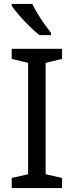

<svg xmlns="http://www.w3.org/2000/svg" viewBox="-20 -964 379 984"><path d="M298 0H40V-52L124 -71V-642L40 -662V-714H298V-662L214 -642V-71L298 -52ZM145 -944Q156 -922 172.5 -894.5Q189 -867 207.5 -841Q226 -815 241 -796V-784H182Q159 -802 130 -830.5Q101 -859 76.5 -887.5Q52 -916 40 -934V-944Z"/></svg>

Font: Noto Sans Kharoshthi
Style: Regular
Weight: 400
Designer: Monotype Design Team
Foundry: Monotype Imaging Inc.
Version: Version 2.004; ttfautohint (v1.8.4.7-5d5b)